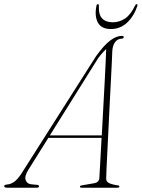

<svg xmlns="http://www.w3.org/2000/svg" viewBox="-54 -876 662 896"><path d="M78 -83Q59.5 -53.5 65.8 -35.8Q72 -18 91.5 -16L118 -13.5Q128 -13 128 -6.5Q128 0 116.5 0H-21Q-34.5 0 -34.5 -7.5Q-34.5 -13.5 -21 -15Q-2 -16 16 -30.5Q34 -45 55.5 -81L394 -613.5Q431 -665 460 -686.8Q489 -708.5 513.5 -708.5Q524 -708.5 523.5 -702.5Q523.5 -696 513 -695.5Q495.5 -695 483.8 -680.2Q472 -665.5 470 -638Q470 -627 468.2 -592.5Q466.5 -558 464 -508.5Q461.5 -459 458.5 -401.8Q455.5 -344.5 452.8 -286.8Q450 -229 447.5 -178.2Q445 -127.5 443.2 -91.2Q441.5 -55 441.5 -41.5Q441.5 -29.5 452.8 -22.8Q464 -16 494.5 -11Q503 -10.5 503 -5.5Q503 0 493.5 0H326.5Q319 0 319 -5Q319 -9.5 325.5 -10.5L385.5 -21Q408 -25 409.5 -44Q410.5 -61 413.5 -112.8Q416.5 -164.5 420 -232.5H171.5ZM404 -604.5 178.5 -244H421Q424 -302.5 427.5 -364.8Q431 -427 434 -484Q437 -541 439 -584.2Q441 -627.5 441.5 -647.5Q435.5 -641.5 425.8 -631Q416 -620.5 404 -604.5ZM472 -772Q503.5 -772 529.8 -789.8Q556 -807.5 576 -849.5Q579.5 -856.5 584 -856.5Q589 -856.5 587 -848.5Q571.5 -801 539.5 -770.8Q507.5 -740.5 463.5 -740.5Q419 -740.5 402.8 -770.8Q386.5 -801 396 -848.5Q397 -856.5 402.5 -856.5Q407.5 -856.5 407.5 -849.5Q405.5 -807.5 422.8 -789.8Q440 -772 472 -772Z"/></svg>

Font: Fraunces 72pt S000 Thin
Style: Italic
Weight: 100
Italic angle: -16°
Version: Version 1.000; ttfautohint (v1.8.3)